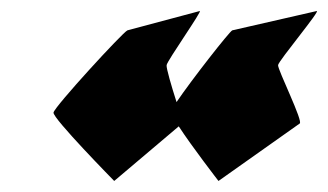

<svg xmlns="http://www.w3.org/2000/svg" viewBox="-20 -514 595 348"><path d="M77 -310C75 -300 187 -186 187 -186L304 -285C328 -248 376 -186 376 -186L523 -290C531 -292 483 -388 484 -396C485 -404 562 -496 554 -494L401 -459C396 -457 327 -369 300 -329C291 -357 281 -391 282 -396C283 -404 348 -496 342 -494L211 -459C203 -456 79 -321 77 -310Z"/></svg>

Font: Ampere
Style: CndIta
Weight: 400
Version: Version 1